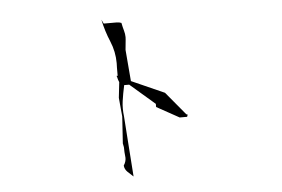

<svg xmlns="http://www.w3.org/2000/svg" viewBox="-47 -790 1093 743"><g transform="rotate(-5 500.0 -418.5)"><path d="M418 -185.5Q418 -170.4 408.7 -156.2Q409.7 -142.1 420.9 -131.1Q432.1 -120.1 442.9 -110.8Q439.5 -164.6 434.8 -224.1Q430.2 -283.7 426.3 -345.2Q424.3 -360.8 424.3 -376Q424.3 -391.1 426.3 -405.3Q430.2 -433.1 437.5 -466.3H454.1H457L553.2 -383.3V-379.9V-371.1L640.6 -322.8H669.4L671.4 -328.1V-332.5H670.9H667.5L592.3 -422.9L464.8 -479.5L454.6 -601.6L458.5 -641.6Q459 -646.5 459 -650.9Q459 -663.1 455.1 -676.5Q451.2 -689.9 447.8 -707Q439.5 -710.4 429.2 -710.4H379.4L371.6 -726.1Q381.3 -680.2 398.7 -639.2Q416 -598.1 416 -553.7Q416 -544.9 415.5 -535.6V-504.4H411.1Q413.1 -500.5 414.1 -495.1Q415 -489.7 419.4 -479.5L412.6 -418.9L419.4 -345.7L412.6 -241.7L415.5 -227.1V-226.6Q415.5 -207.5 417.5 -191.4Q418 -188.5 418 -185.5Z"/></g></svg>

Font: Bakudai
Style: ExtraLight
Weight: 200
Version: Version 1.48